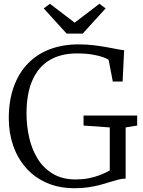

<svg xmlns="http://www.w3.org/2000/svg" viewBox="-20 -986 760 1017"><path d="M375.5 11Q292.5 11 227.5 -17.5Q162.5 -46 117.8 -96.8Q73 -147.5 49.8 -214.8Q26.5 -282 26.5 -359Q26.5 -453 52.8 -526Q79 -599 127.5 -649.2Q176 -699.5 244.2 -725.2Q312.5 -751 396.5 -751Q435 -751 472.5 -746.8Q510 -742.5 542.8 -736.5Q575.5 -730.5 600.2 -725.8Q625 -721 637.5 -720L629.5 -554H577.5L555.5 -669Q548 -675 526.2 -683Q504.5 -691 469.5 -697Q434.5 -703 387.5 -703Q302.5 -703 242.8 -667.5Q183 -632 151.8 -561.2Q120.5 -490.5 120.5 -385Q120.5 -319 134.8 -256.5Q149 -194 180 -144.2Q211 -94.5 260.8 -65Q310.5 -35.5 381.5 -35.5Q417 -35.5 448.5 -41.5Q480 -47.5 508 -58.2Q536 -69 561.5 -83V-311L422.5 -321V-374H706.5V-321L645.5 -311V-40Q625 -39.5 604 -34Q583 -28.5 559.5 -21Q536 -13.5 508.8 -6.2Q481.5 1 448.5 6Q415.5 11 375.5 11ZM333 -808 211.5 -941.5 244.5 -966 375.5 -866 506.5 -966 539.5 -941.5 418 -808Z"/></svg>

Font: Merriweather Light 18pt Light
Style: Regular
Weight: 300
Version: Version 2.100